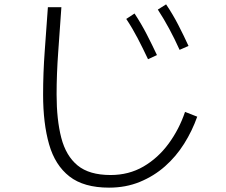

<svg xmlns="http://www.w3.org/2000/svg" viewBox="-20 -808 1040 882"><path d="M805 -579Q782 -630 757.5 -675.5Q733 -721 705 -764L743 -788Q774 -742 799 -693.5Q824 -645 846 -597ZM481 54Q365 54 299 2.5Q233 -49 205.5 -145Q178 -241 178 -374Q178 -471 185.5 -574Q193 -677 200 -775H262Q255 -672 247.5 -570Q240 -468 240 -374Q240 -258 261.5 -175Q283 -92 336.5 -48Q390 -4 488 -4Q572 -4 639 -43Q706 -82 754.5 -148Q803 -214 830 -294L886 -272Q863 -207 826 -148Q789 -89 738 -44Q687 1 622.5 27.5Q558 54 481 54ZM660 -536Q636 -587 612 -633Q588 -679 560 -721L598 -746Q629 -699 654 -650.5Q679 -602 701 -555Z"/></svg>

Font: Murecho Light
Style: Regular
Weight: 300
Designer: Neil Summerour
Foundry: Positype
Version: Version 1.010; ttfautohint (v1.8.3)